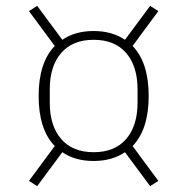

<svg xmlns="http://www.w3.org/2000/svg" viewBox="-20 -677 640 656"><path d="M300 -127Q236 -127 193 -157L107 -41L79 -59L167 -178Q112 -235 112 -349Q112 -463 167 -520L79 -639L107 -657L193 -541Q236 -571 300 -571Q363 -571 407 -541L493 -657L521 -639L433 -520Q488 -463 488 -349Q488 -235 433 -178L521 -59L493 -41L407 -157Q363 -127 300 -127ZM300 -157Q372 -157 411 -202Q450 -247 450 -327V-371Q450 -451 411 -496Q372 -541 300 -541Q228 -541 189 -496Q150 -451 150 -371V-327Q150 -247 189 -202Q228 -157 300 -157Z"/></svg>

Font: IBM Plex Mono ExtLt
Style: Regular
Weight: 200
Monospace: yes
Designer: Mike Abbink, Paul van der Laan, Pieter van Rosmalen
Foundry: Bold Monday
Version: Version 2.3